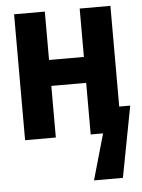

<svg xmlns="http://www.w3.org/2000/svg" viewBox="-53 -591 615 834"><g transform="rotate(-5 254.0 -174.5)"><path d="M449 200 508 -110H460V-549H326V-338H174V-549H40V0H174V-225H326V0H380L323 200Z"/></g></svg>

Font: Noto Sans Mono UI Condensed ExtraBold
Style: Regular
Weight: 800
Width: 3
Designer: Monotype Design team
Foundry: Monotype Imaging Inc.
Version: 1.000